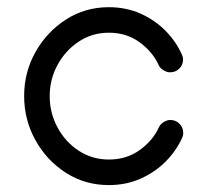

<svg xmlns="http://www.w3.org/2000/svg" viewBox="-20 -519 591 547"><path d="M48.8 -245.6Q48.8 -313.5 81.1 -370.8Q113.3 -428.2 168 -463.4Q222.7 -498.5 290 -498.5Q339.8 -498.5 380.9 -480Q421.9 -461.4 451.7 -431.2Q481.4 -400.9 497.6 -364.7Q501.5 -356.9 501.5 -349.1Q501.5 -334 490.7 -323.5Q480 -313 464.8 -313Q455.1 -313 445.3 -319.1Q435.5 -325.2 431.6 -334.5Q415 -371.1 377.9 -398.4Q340.8 -425.8 290 -425.8Q242.7 -425.8 204.6 -400.6Q166.5 -375.5 144 -334.2Q121.6 -293 121.6 -245.1Q121.6 -197.3 143.8 -156Q166 -114.7 204.3 -89.6Q242.7 -64.5 290 -64.5Q340.8 -64.5 378.2 -91.6Q415.5 -118.7 432.1 -155.3Q436 -164.6 445.8 -170.9Q455.6 -177.2 465.3 -177.2Q480.5 -177.2 491.2 -166.5Q502 -155.8 502 -140.6Q502 -132.3 498.5 -125.5Q482.4 -89.8 452.4 -59.3Q422.4 -28.8 381.1 -10.3Q339.8 8.3 290 8.3Q222.2 8.3 167.5 -26.9Q112.8 -62 80.8 -119.9Q48.8 -177.7 48.8 -245.6Z"/></svg>

Font: Manjari
Style: Regular
Weight: 400
Designer: Santhosh Thottingal <santhosh.thottingal@gmail.com>
Foundry: SMC
Version: Version 2.000